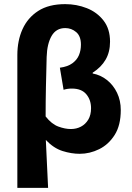

<svg xmlns="http://www.w3.org/2000/svg" viewBox="-20 -733 640 930"><path d="M64 177V-466Q64 -536 89 -591.5Q114 -647 165 -680Q216 -713 296 -713Q351 -713 400.5 -693.5Q450 -674 481.5 -633.5Q513 -593 513 -531Q513 -481 491.5 -444Q470 -407 429 -381V-377Q467 -370 498 -345.5Q529 -321 547 -283.5Q565 -246 565 -200Q565 -126 535.5 -79.5Q506 -33 460.5 -10.5Q415 12 366 12Q326 12 283 -1.5Q240 -15 202 -55Q205 4 207.5 61.5Q210 119 213 177ZM323 -108Q350 -108 372 -119.5Q394 -131 407.5 -153.5Q421 -176 421 -209Q421 -249 398 -276.5Q375 -304 328 -304Q306 -304 288 -298L270 -405Q308 -410 330.5 -426.5Q353 -443 362.5 -466Q372 -489 372 -517Q372 -558 349 -577.5Q326 -597 296 -597Q252 -597 230 -559Q208 -521 206 -457Q204 -384 202.5 -313Q201 -242 201 -169Q230 -132 262.5 -120Q295 -108 323 -108Z"/></svg>

Font: Source Sans 3
Style: Bold
Weight: 700
Designer: Paul D. Hunt
Foundry: Adobe
Version: Version 3.052;hotconv 1.1.0;makeotfexe 2.6.0